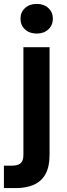

<svg xmlns="http://www.w3.org/2000/svg" viewBox="-49 -744 343 984"><path d="M-29 220V105H11Q44 105 57.5 92Q71 79 71 50V-502H205V49Q205 111 184 148.5Q163 186 124 203Q85 220 32 220ZM139 -572Q102 -572 79 -593.5Q56 -615 56 -648Q56 -681 79 -702.5Q102 -724 139 -724Q176 -724 199 -702.5Q222 -681 222 -648Q222 -615 199 -593.5Q176 -572 139 -572Z"/></svg>

Font: DM Sans 16pt
Style: Bold
Weight: 700
Version: Version 4.004;gftools[0.9.30]